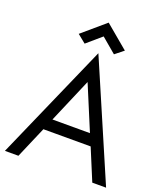

<svg xmlns="http://www.w3.org/2000/svg" viewBox="-175 -1436 1049 1226"><g transform="rotate(20 349.5 -823.0)"><path d="M510.7 -539.1Q430.7 -539.1 189.5 -539.1Q166 -485.4 97.7 -325.2Q75.2 -325.2 5.9 -325.2Q92.8 -522.5 353.5 -1115.2Q438.5 -918 693.4 -325.2Q669.9 -325.2 599.6 -325.2Q578.1 -378.9 510.7 -539.1ZM477.5 -617.2Q446.3 -692.4 351.6 -918.9Q319.3 -843.8 222.7 -617.2Q287.1 -617.2 477.5 -617.2ZM193.4 -1188.5Q232.4 -1221.7 348.6 -1321.3Q388.7 -1288.1 506.8 -1188.5Q492.2 -1176.8 449.2 -1142.6Q423.8 -1164.1 348.6 -1227.5Q324.2 -1207 250 -1142.6Q235.4 -1154.3 193.4 -1188.5Z"/></g></svg>

Font: Das Gitter
Style: Book
Weight: 400
Version: Version 006.000